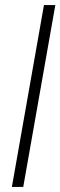

<svg xmlns="http://www.w3.org/2000/svg" viewBox="-20 -740 239 760"><path d="M27 0 154 -720H199L72 0Z"/></svg>

Font: DM Sans 16pt ExtraLight
Style: Italic
Weight: 250
Italic angle: -10°
Version: Version 4.004;gftools[0.9.30]